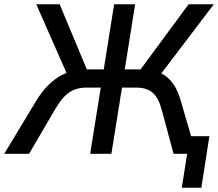

<svg xmlns="http://www.w3.org/2000/svg" viewBox="-49 -725 1028 905"><path d="M808 160 833 0H788L801 -83H938L900 160ZM-29 0 120 -247Q147 -292 177.5 -322.5Q208 -353 242 -371Q276 -389 315 -394L272 -364L122 -705H232L367 -382L351 -398H440L489 -705H588L539 -398H627L602 -382L840 -705H959L700 -364L660 -394Q699 -389 727 -370Q755 -351 773.5 -320.5Q792 -290 804 -247L876 0H769L714 -205Q699 -263 671 -287.5Q643 -312 595 -312H526L476 0H376L426 -312H357Q310 -312 276 -288.5Q242 -265 208 -205L88 0Z"/></svg>

Font: Nunito Sans 10pt SemiCondensed SemiBold
Style: Italic
Weight: 600
Width: 4
Italic angle: -9°
Designer: Vernon Adams
Foundry: Vernon Adams
Version: Version 3.101;gftools[0.9.27]